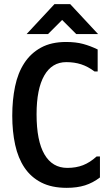

<svg xmlns="http://www.w3.org/2000/svg" viewBox="-20 -908 540 924"><path d="M461 -155V-54Q427 -28 389 -16Q351 -4 301 -4Q229 -4 179 -29.5Q129 -55 98 -101Q67 -147 53 -211Q39 -275 39 -351Q39 -427 52.5 -492Q66 -557 97 -604.5Q128 -652 177.5 -679Q227 -706 298 -706Q345 -706 380 -696.5Q415 -687 450 -670V-564H435Q403 -588 370.5 -598.5Q338 -609 299 -609Q230 -609 193 -544.5Q156 -480 156 -358Q156 -230 194 -165Q232 -100 304 -100Q346 -100 379.5 -113Q413 -126 445 -155ZM318 -888 452 -744H347L279 -812L211 -744H108L242 -888Z"/></svg>

Font: D2Coding ligature
Style: Bold
Weight: 700
Monospace: yes
Designer: Yong-Rak Park; Jeong-Hwan Yoon; Sang-Min Lee;
Foundry: NHN Corporation
Version: Version 1.3.2; Build 20180524